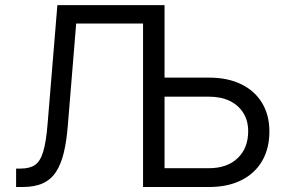

<svg xmlns="http://www.w3.org/2000/svg" viewBox="-20 -748 1146 768"><path d="M44.4 0V-73.7H63Q98.6 -73.7 119.9 -88.1Q141.1 -102.5 152.8 -141.4Q164.6 -180.2 170.4 -252.9L209.5 -727.5H568.8V-653.8H284.7L251.5 -248.5Q246.6 -185.5 235.6 -138.9Q224.6 -92.3 204.6 -61.3Q184.6 -30.3 151.9 -15.1Q119.1 0 70.3 0ZM614.7 -437.5H816.4Q890.6 -437.5 944.8 -411.1Q999 -384.8 1028.3 -336.2Q1057.6 -287.6 1057.6 -222.2Q1057.6 -154.3 1028.6 -104.2Q999.5 -54.2 945.3 -27.1Q891.1 0 816.4 0H552.2V-727.5H638.2V-75.2H815.9Q888.2 -75.2 930.4 -115.2Q972.7 -155.3 972.7 -223.1Q972.7 -265.1 953.4 -296.1Q934.1 -327.1 899.2 -344.2Q864.3 -361.3 815.9 -361.3H614.7Z"/></svg>

Font: V-Inter
Style: Regular-375
Weight: 375
Designer: Rasmus Andersson
Foundry: rsms
Version: Version 4.000;git-4146feb